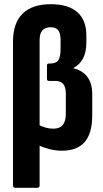

<svg xmlns="http://www.w3.org/2000/svg" viewBox="-20 -711 493 916"><path d="M54 185Q42 185 42 173V-512Q42 -601 88 -646Q134 -691 222 -691Q306 -691 349 -653Q392 -615 392 -542V-509Q392 -463 376.5 -433Q361 -403 331 -387V-385Q373 -375 396.5 -344.5Q420 -314 420 -261V-160Q420 -75 384 -33.5Q348 8 276 8Q244 8 214 0Q184 -8 160 -20L161 -117Q178 -108 197 -102.5Q216 -97 234 -97Q264 -97 279 -114.5Q294 -132 294 -167V-263Q294 -296 281.5 -310.5Q269 -325 243 -325H213Q204 -325 204 -335V-398Q204 -408 213 -408H220Q248 -408 258.5 -424Q269 -440 269 -479V-518Q269 -553 257.5 -567Q246 -581 221 -581Q195 -581 182 -566Q169 -551 169 -520V173Q169 185 158 185Z"/></svg>

Font: Sofia Sans Condensed ExtraBold
Style: Regular
Weight: 800
Designer: Botio Nikoltchev, Ani Petrova
Foundry: lettersoup
Version: Version 4.101